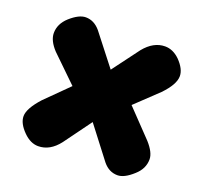

<svg xmlns="http://www.w3.org/2000/svg" viewBox="-120 -820 1003 957"><g transform="rotate(20 381.5 -342.0)"><path d="M233 -340 96 -473Q55 -517 55 -557Q55 -606 97 -644Q143 -685 179 -685Q223 -685 256 -646L384 -482L490 -624Q539 -684 600 -684Q642 -684 678 -649Q719 -607 719 -569Q719 -525 660 -464L542 -352L677 -211Q719 -164 719 -128Q719 -78 677 -41Q631 1 595 1Q550 1 518 -38L389 -206L283 -61Q236 0 174 0Q133 0 96 -37Q55 -78 55 -116Q55 -157 113 -221Z"/></g></svg>

Font: Coiny
Style: Regular
Weight: 400
Version: Version 001.001